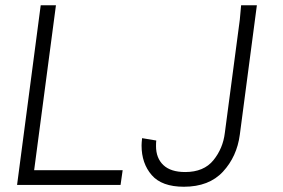

<svg xmlns="http://www.w3.org/2000/svg" viewBox="-20 -704 1079 731"><path d="M135 -684H193L110 -56H447L439 0H45ZM519 -150Q519 -160 521 -178L575 -169Q574 -162 574 -148Q574 -102 602 -75.5Q630 -49 685 -49Q756 -49 792.5 -94Q829 -139 836 -198L893 -629L898 -684H958L893 -191Q882 -108 829 -50.5Q776 7 680 7Q596 7 557.5 -37.5Q519 -82 519 -150Z"/></svg>

Font: Bellota Text
Style: Italic
Weight: 400
Italic angle: -7.5°
Designer: Kemie Guaida
Foundry: Kemie Guaida
Version: Version 4.001